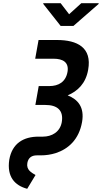

<svg xmlns="http://www.w3.org/2000/svg" viewBox="-20 -961 637 1200"><path d="M366 -197C355 -136 304 -107 248 -107H221C128 -107 56 -66 38 37C22 144 72 198 150 219L202 133C178 118 143 102 151 57C157 25 178 10 210 10H235C268 10 299 5 328 -4C408 -30 474 -90 493 -199C509 -292 466 -340 403 -365C465 -391 516 -439 531 -525C556 -664 463 -711 336 -711H221L200 -594H315C374 -594 412 -571 402 -512C391 -449 346 -423 288 -423H222L201 -305H264C336 -305 379 -273 366 -197ZM412 -872 359 -941H251L250 -937L359 -799H439L596 -936L597 -941H488Z"/></svg>

Font: Asimov
Style: NarIt
Weight: 500
Designer: Google
Version: Version 2.000980; 2014